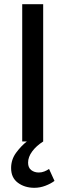

<svg xmlns="http://www.w3.org/2000/svg" viewBox="-20 -675 313 916"><path d="M144 221Q98 221 65.5 197Q33 173 33 127Q33 86 57 53.5Q81 21 108 0H86V-655H186V0Q153 21 133.5 47.5Q114 74 114 101Q114 125 129 136.5Q144 148 165 148Q179 148 191.5 143Q204 138 214 131L240 188Q223 201 197 211Q171 221 144 221Z"/></svg>

Font: Source Sans 3 Medium
Style: Regular
Weight: 500
Designer: Paul D. Hunt
Foundry: Adobe
Version: Version 3.052;hotconv 1.1.0;makeotfexe 2.6.0